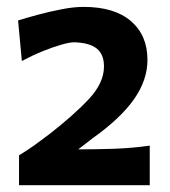

<svg xmlns="http://www.w3.org/2000/svg" viewBox="-20 -876 499 563"><path d="M35.8 -332.9H419.1V-449Q368.1 -441.6 315.2 -439.8Q262.3 -438 209.3 -438L250.3 -469.6Q333.5 -528.7 372.9 -585Q412.4 -641.3 412.4 -700.5Q412.4 -772.5 363.9 -814.1Q315.5 -855.8 225 -855.8Q196.5 -855.8 160.5 -848.8Q124.4 -841.9 90.4 -832.6Q56.3 -823.3 33 -816L44.1 -697.1Q75.3 -713.7 105.6 -726Q135.8 -738.2 160.2 -745.1Q184.5 -752 197.5 -752Q242.2 -750.7 263.6 -733.7Q284.9 -716.6 284.9 -681.3Q284.9 -633.4 241.6 -586.7Q198.3 -539.9 123.6 -481.7Q103.3 -466.2 80.5 -449.9Q57.6 -433.6 35.8 -420.6Z"/></svg>

Font: Pinar-VF-FD
Style: Regular
Weight: 300
Designer: Amin Abedi
Version: Version 3.0